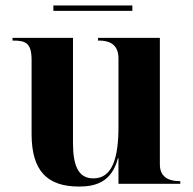

<svg xmlns="http://www.w3.org/2000/svg" viewBox="-20 -675 707 705"><path d="M176 -635H466V-655H176ZM270 10C329 10 390 -5 413 -94H415V0H642V-10H638C610 -10 567 -18 567 -71V-536H340V-526H344C373 -526 415 -518 415 -461V-210C415 -98 394 -20 323 -20C269 -20 248 -64 248 -150V-536H26V-526H29C74 -526 96 -517 96 -455V-183C96 -48 153 10 270 10Z"/></svg>

Font: Noto Serif Display
Style: Bold
Weight: 700
Designer: Monotype Design Team
Foundry: Monotype Imaging Inc.
Version: Version 2.009